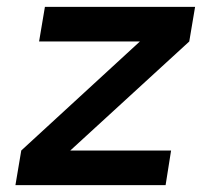

<svg xmlns="http://www.w3.org/2000/svg" viewBox="-20 -540 640 560"><path d="M25 0 42 -101 388 -419H94L111 -520H549L532 -419L185 -101H479L463 0Z"/></svg>

Font: Iosevka SS04 Extended
Style: Bold Italic
Weight: 700
Width: 7
Italic angle: -9°
Monospace: yes
Designer: Belleve Invis
Foundry: Belleve Invis
Version: Version 19.0.0; ttfautohint (v1.8.4)